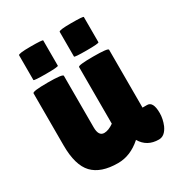

<svg xmlns="http://www.w3.org/2000/svg" viewBox="-168 -816 881 942"><g transform="rotate(-30 272.0 -345.0)"><path d="M211 -552Q211 -546 141.5 -546Q72 -546 72 -551V-691Q72 -700 141.5 -700Q211 -700 211 -695ZM441 -552Q441 -546 371.5 -546Q302 -546 302 -551V-691Q302 -700 371.5 -700Q441 -700 441 -695ZM40 -494Q40 -505 126 -505Q212 -505 212 -494V-202Q212 -152 244 -152Q268 -152 298 -173V-494Q298 -504 383 -504Q468 -504 468 -494V-166H494Q528 -166 528 -101Q528 -68 514 -34Q494 10 460 10Q393 10 361 -45L360 -44Q299 10 229 10Q132 10 86 -38.5Q40 -87 40 -199Z"/></g></svg>

Font: Lilita One
Style: Regular
Weight: 400
Designer: Juan Montoreano
Foundry: Juan Montoreano
Version: Version 1.002